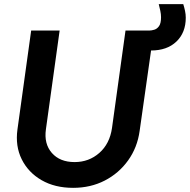

<svg xmlns="http://www.w3.org/2000/svg" viewBox="-20 -892 914 924"><path d="M332 12Q244 12 180 -25Q116 -62 84.5 -125.5Q53 -189 64 -269L130 -745H267L201 -270Q191 -200 229.5 -156Q268 -112 339 -112Q408 -112 458 -156Q508 -200 519 -276L584 -745H699Q709 -745 722.5 -749Q736 -753 745.5 -766.5Q755 -780 755 -809Q755 -824 751.5 -840Q748 -856 744 -872H862Q867 -856 870.5 -839.5Q874 -823 874 -807Q874 -735 829 -692Q784 -649 707 -649L652 -262Q641 -182 596.5 -120Q552 -58 484 -23Q416 12 332 12Z"/></svg>

Font: Plus Jakarta Sans
Style: Bold Italic
Weight: 700
Italic angle: -8°
Designer: Gumpita Rahayu
Foundry: Tokotype
Version: Version 2.071; ttfautohint (v1.8.4.7-5d5b);gftools[0.9.29]